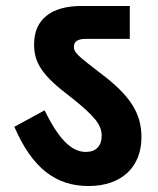

<svg xmlns="http://www.w3.org/2000/svg" viewBox="-20 -642 527 642"><path d="M453 -183C453 -264 415 -323 315 -398C241 -455 227 -466 227 -485C227 -502 238 -512 267 -512H414V-622H252C150 -622 94 -576 94 -494C94 -432 120 -390 217 -317C298 -253 320 -224 320 -188C320 -154 301 -134 267 -134C216 -134 174 -182 129 -273L28 -218C88 -79 167 -20 276 -20C388 -20 453 -85 453 -183Z"/></svg>

Font: Noto Sans Devanagari SemiCondensed
Style: Bold
Weight: 700
Width: 4
Designer: Jelle Bosma - Monotype Design Team
Foundry: Monotype Imaging Inc.
Version: Version 2.004